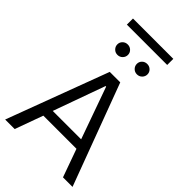

<svg xmlns="http://www.w3.org/2000/svg" viewBox="-298 -1111 1206 1206"><g transform="rotate(45 305.0 -508.0)"><path d="M483.3 -1016.4H125.1V-962.1H483.3ZM158.4 -186.8H452.7L519.7 0H604.5L352.2 -676.2H258.9L6 0H90.7ZM303.4 -594.8H308.3L431.4 -249.5H179.2ZM170.4 -832.4Q170.4 -813.3 184 -799.5Q197.5 -785.7 217.3 -785.7Q237.4 -785.7 251 -799.5Q264.6 -813.3 264.6 -832.4Q264.6 -851.4 251 -864.7Q237.4 -878 217.3 -878Q197.5 -878 184 -864.7Q170.4 -851.4 170.4 -832.4ZM343.5 -832.4Q343.5 -813.3 357 -799.5Q370.6 -785.7 390.4 -785.7Q410.5 -785.7 424.1 -799.5Q437.8 -813.3 437.8 -832.4Q437.8 -851.4 424.1 -864.7Q410.5 -878 390.4 -878Q370.6 -878 357 -864.7Q343.5 -851.4 343.5 -832.4Z"/></g></svg>

Font: Estedad VF
Style: Regular
Weight: 100
Designer: Amin Abedi
Version: Version 7.3